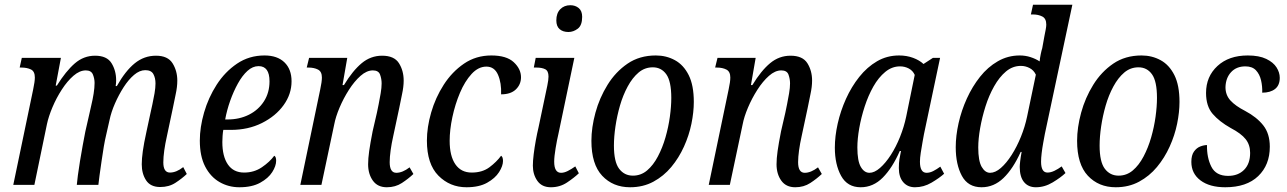

<svg xmlns="http://www.w3.org/2000/svg" viewBox="-20 -780 5429 810"><path d="M656 9Q615 9 596.5 -19Q578 -47 578 -87Q578 -110 582.5 -142.5Q587 -175 598 -225L615 -304Q618 -318 623 -340.5Q628 -363 632 -386.5Q636 -410 636 -428Q636 -451 627 -467.5Q618 -484 593 -484Q569 -484 545.5 -464Q522 -444 501.5 -412Q481 -380 465 -343.5Q449 -307 442 -273L427 -207Q423 -191 418 -162Q413 -133 408.5 -100.5Q404 -68 400 -40.5Q396 -13 395 0H304Q305 -13 308.5 -40Q312 -67 317.5 -100.5Q323 -134 329 -167Q335 -200 340 -225L358 -304Q360 -315 365.5 -337.5Q371 -360 375 -385Q379 -410 379 -430Q379 -448 372 -465.5Q365 -483 342 -483Q316 -483 290 -460.5Q264 -438 241 -402.5Q218 -367 201.5 -328Q185 -289 178 -256L125 0H36L120 -403Q127 -436 127 -453Q127 -479 110.5 -487Q94 -495 70 -495H63L72 -536H237L215 -419H220Q258 -480 295.5 -512.5Q333 -545 381 -545Q431 -545 450.5 -513.5Q470 -482 470 -441Q470 -430 468 -417H473Q509 -481 548.5 -513Q588 -545 638 -545Q688 -545 708 -513Q728 -481 728 -440Q728 -413 721 -381.5Q714 -350 709 -323L684 -205Q677 -174 673 -145.5Q669 -117 669 -95Q669 -52 697 -52Q724 -52 753 -75L768 -46Q748 -27 720.5 -9Q693 9 656 9Z M990 10Q944 10 906 -12Q868 -34 845.5 -77.5Q823 -121 823 -187Q823 -243 841 -305.5Q859 -368 894 -422.5Q929 -477 980 -511.5Q1031 -546 1096 -546Q1150 -546 1180 -517Q1210 -488 1210 -437Q1210 -383 1176.5 -336.5Q1143 -290 1085 -261Q1027 -232 954 -232H922Q920 -221 919 -206.5Q918 -192 918 -181Q918 -120 941.5 -86Q965 -52 1010 -52Q1052 -52 1085 -74.5Q1118 -97 1137 -123Q1145 -119 1145 -102Q1145 -80 1128.5 -54Q1112 -28 1077.5 -9Q1043 10 990 10ZM940 -276Q990 -276 1030 -296Q1070 -316 1093.5 -352.5Q1117 -389 1117 -437Q1117 -501 1071 -501Q1046 -501 1024 -481Q1002 -461 983.5 -427.5Q965 -394 951 -354.5Q937 -315 930 -276Z M1612 10Q1573 10 1553 -18Q1533 -46 1533 -87Q1533 -111 1537.5 -143Q1542 -175 1552 -226L1570 -304Q1573 -318 1577.5 -340.5Q1582 -363 1586 -386.5Q1590 -410 1590 -428Q1590 -447 1583.5 -465Q1577 -483 1553 -483Q1527 -483 1501 -460Q1475 -437 1452 -401Q1429 -365 1412.5 -326Q1396 -287 1390 -255L1336 0H1247L1331 -403Q1338 -435 1338 -453Q1338 -478 1321.5 -486.5Q1305 -495 1281 -495H1274L1284 -536H1445L1425 -421H1431Q1468 -482 1506 -513.5Q1544 -545 1592 -545Q1643 -545 1663 -513.5Q1683 -482 1683 -440Q1683 -414 1676 -382Q1669 -350 1664 -323L1639 -206Q1632 -175 1628 -146Q1624 -117 1624 -96Q1624 -51 1652 -51Q1678 -51 1708 -74L1724 -46Q1703 -26 1675.5 -8Q1648 10 1612 10Z M1948 10Q1878 10 1829.5 -39Q1781 -88 1781 -187Q1781 -243 1799 -305.5Q1817 -368 1852 -422.5Q1887 -477 1937.5 -511.5Q1988 -546 2053 -546Q2117 -546 2147.5 -517.5Q2178 -489 2178 -454Q2178 -424 2156.5 -403Q2135 -382 2094 -382Q2096 -430 2081 -464.5Q2066 -499 2032 -499Q1998 -499 1969.5 -468Q1941 -437 1920.5 -388.5Q1900 -340 1888.5 -286Q1877 -232 1877 -186Q1877 -122 1901 -87Q1925 -52 1970 -52Q2015 -52 2045 -74.5Q2075 -97 2094 -123Q2102 -118 2102 -101Q2102 -80 2085.5 -54Q2069 -28 2035 -9Q2001 10 1948 10Z M2378 -645Q2355 -645 2341 -657Q2327 -669 2327 -694Q2327 -724 2343.5 -741Q2360 -758 2386 -758Q2407 -758 2421.5 -746Q2436 -734 2436 -709Q2436 -673 2417.5 -659Q2399 -645 2378 -645ZM2304 10Q2266 10 2247 -17Q2228 -44 2228 -81Q2228 -101 2231.5 -129.5Q2235 -158 2240.5 -188Q2246 -218 2252 -243L2289 -419Q2294 -443 2294 -457Q2294 -481 2280 -488Q2266 -495 2243 -495H2232L2240 -536H2403L2336 -216Q2330 -191 2324 -155Q2318 -119 2318 -98Q2318 -51 2347 -51Q2360 -51 2375 -58.5Q2390 -66 2407 -78L2422 -49Q2402 -30 2372 -10Q2342 10 2304 10Z M2638 10Q2566 10 2520.5 -38.5Q2475 -87 2475 -186Q2475 -242 2492 -304.5Q2509 -367 2543 -422Q2577 -477 2627.5 -511.5Q2678 -546 2747 -546Q2791 -546 2827.5 -526Q2864 -506 2885.5 -463Q2907 -420 2907 -350Q2907 -307 2897 -258Q2887 -209 2865.5 -161.5Q2844 -114 2812 -75.5Q2780 -37 2736.5 -13.5Q2693 10 2638 10ZM2650 -39Q2684 -39 2710 -61Q2736 -83 2755.5 -120Q2775 -157 2787.5 -200.5Q2800 -244 2806 -287.5Q2812 -331 2812 -367Q2812 -437 2791 -466.5Q2770 -496 2734 -496Q2700 -496 2674 -474Q2648 -452 2628 -415Q2608 -378 2595.5 -334.5Q2583 -291 2576.5 -247Q2570 -203 2570 -166Q2570 -97 2592 -68Q2614 -39 2650 -39Z M3335 10Q3296 10 3276 -18Q3256 -46 3256 -87Q3256 -111 3260.5 -143Q3265 -175 3275 -226L3293 -304Q3296 -318 3300.5 -340.5Q3305 -363 3309 -386.5Q3313 -410 3313 -428Q3313 -447 3306.5 -465Q3300 -483 3276 -483Q3250 -483 3224 -460Q3198 -437 3175 -401Q3152 -365 3135.5 -326Q3119 -287 3113 -255L3059 0H2970L3054 -403Q3061 -435 3061 -453Q3061 -478 3044.5 -486.5Q3028 -495 3004 -495H2997L3007 -536H3168L3148 -421H3154Q3191 -482 3229 -513.5Q3267 -545 3315 -545Q3366 -545 3386 -513.5Q3406 -482 3406 -440Q3406 -414 3399 -382Q3392 -350 3387 -323L3362 -206Q3355 -175 3351 -146Q3347 -117 3347 -96Q3347 -51 3375 -51Q3401 -51 3431 -74L3447 -46Q3426 -26 3398.5 -8Q3371 10 3335 10Z M3611 10Q3555 10 3528.5 -38Q3502 -86 3502 -157Q3502 -205 3514 -258.5Q3526 -312 3549 -363Q3572 -414 3605 -455.5Q3638 -497 3680 -521.5Q3722 -546 3773 -546Q3805 -546 3832 -536Q3859 -526 3876 -510L3916 -536H3946L3878 -214Q3876 -203 3872 -181Q3868 -159 3864.5 -136Q3861 -113 3861 -98Q3861 -51 3889 -51Q3903 -51 3917.5 -58.5Q3932 -66 3947 -77L3963 -47Q3943 -29 3910 -9.5Q3877 10 3840 10Q3809 10 3790.5 -11.5Q3772 -33 3772 -71Q3772 -93 3774.5 -108.5Q3777 -124 3781 -143H3776Q3745 -72 3704.5 -31Q3664 10 3611 10ZM3648 -51Q3669 -51 3692.5 -71.5Q3716 -92 3738 -126Q3760 -160 3777 -202.5Q3794 -245 3803 -288L3839 -464Q3831 -482 3814 -491Q3797 -500 3777 -500Q3743 -500 3714.5 -476.5Q3686 -453 3664.5 -415Q3643 -377 3628 -331Q3613 -285 3605 -239.5Q3597 -194 3597 -158Q3597 -101 3611.5 -76Q3626 -51 3648 -51Z M4121 10Q4064 10 4038 -38Q4012 -86 4012 -159Q4012 -207 4024 -260.5Q4036 -314 4059 -364.5Q4082 -415 4114.5 -456Q4147 -497 4189.5 -521.5Q4232 -546 4282 -546Q4306 -546 4327.5 -539Q4349 -532 4366 -521Q4367 -534 4370.5 -551Q4374 -568 4377 -577L4386 -627Q4389 -642 4391.5 -655Q4394 -668 4394 -676Q4394 -702 4377 -710.5Q4360 -719 4338 -719H4329L4338 -760H4504L4388 -215Q4385 -199 4381 -177Q4377 -155 4374.5 -134Q4372 -113 4372 -98Q4372 -52 4399 -52Q4413 -52 4428.5 -59.5Q4444 -67 4459 -78L4475 -50Q4455 -31 4421 -10.5Q4387 10 4350 10Q4318 10 4300 -12Q4282 -34 4282 -76Q4282 -84 4284 -101Q4286 -118 4290 -139H4286Q4254 -68 4213.5 -29Q4173 10 4121 10ZM4157 -51Q4179 -51 4202.5 -71.5Q4226 -92 4248 -126.5Q4270 -161 4287 -203Q4304 -245 4313 -288L4350 -465Q4341 -484 4323.5 -493Q4306 -502 4287 -502Q4252 -502 4224 -478.5Q4196 -455 4174 -416Q4152 -377 4137.5 -331Q4123 -285 4115 -239.5Q4107 -194 4107 -158Q4107 -101 4121.5 -76Q4136 -51 4157 -51Z M4687 10Q4615 10 4569.5 -38.5Q4524 -87 4524 -186Q4524 -242 4541 -304.5Q4558 -367 4592 -422Q4626 -477 4676.5 -511.5Q4727 -546 4796 -546Q4840 -546 4876.5 -526Q4913 -506 4934.5 -463Q4956 -420 4956 -350Q4956 -307 4946 -258Q4936 -209 4914.5 -161.5Q4893 -114 4861 -75.5Q4829 -37 4785.5 -13.5Q4742 10 4687 10ZM4699 -39Q4733 -39 4759 -61Q4785 -83 4804.5 -120Q4824 -157 4836.5 -200.5Q4849 -244 4855 -287.5Q4861 -331 4861 -367Q4861 -437 4840 -466.5Q4819 -496 4783 -496Q4749 -496 4723 -474Q4697 -452 4677 -415Q4657 -378 4644.5 -334.5Q4632 -291 4625.5 -247Q4619 -203 4619 -166Q4619 -97 4641 -68Q4663 -39 4699 -39Z M5149 10Q5083 10 5044.5 -19Q5006 -48 5006 -97Q5006 -125 5017 -140.5Q5028 -156 5043.5 -162Q5059 -168 5072 -168Q5071 -115 5090.5 -76.5Q5110 -38 5161 -38Q5203 -38 5228.5 -63.5Q5254 -89 5254 -135Q5254 -169 5235 -193Q5216 -217 5172 -240Q5124 -267 5096 -299.5Q5068 -332 5068 -388Q5068 -457 5116 -501.5Q5164 -546 5244 -546Q5292 -546 5322 -531.5Q5352 -517 5365.5 -495.5Q5379 -474 5379 -452Q5379 -420 5359 -404.5Q5339 -389 5305 -389Q5306 -416 5300 -441.5Q5294 -467 5278.5 -483.5Q5263 -500 5234 -500Q5196 -500 5173.5 -475.5Q5151 -451 5150 -412Q5150 -379 5171 -356Q5192 -333 5233 -312Q5282 -286 5309.5 -251Q5337 -216 5337 -161Q5337 -84 5288 -37Q5239 10 5149 10Z"/></svg>

Font: Noto Serif Condensed
Style: Italic
Weight: 400
Width: 3
Italic angle: -12°
Designer: Monotype Design Team
Foundry: Monotype Imaging Inc.
Version: Version 2.014; ttfautohint (v1.8.4.7-5d5b)